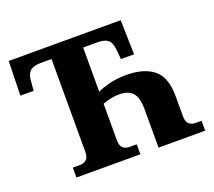

<svg xmlns="http://www.w3.org/2000/svg" viewBox="-120 -873 1149 1033"><g transform="rotate(-20 454.0 -357.0)"><path d="M151 0V-57H193Q214 -57 228.5 -69.5Q243 -82 243 -115V-645H181Q142 -645 122.5 -630Q103 -615 99 -577L94 -517H18L23 -714H664L669 -517H594L588 -577Q584 -615 565 -630Q546 -645 506 -645H424V-392Q451 -405 493.5 -416Q536 -427 590 -427Q691 -427 746.5 -382.5Q802 -338 802 -230V-116Q802 -82 816.5 -69.5Q831 -57 852 -57H888V0H621V-220Q621 -287 596 -314.5Q571 -342 520 -342Q492 -342 467 -336Q442 -330 424 -323V-115Q424 -82 438.5 -69.5Q453 -57 475 -57H517V0Z"/></g></svg>

Font: Noto Serif ExtraBold
Style: Regular
Weight: 800
Designer: Monotype Design Team
Foundry: Monotype Imaging Inc.
Version: Version 2.014